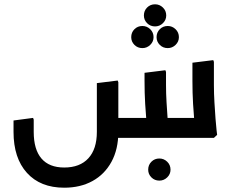

<svg xmlns="http://www.w3.org/2000/svg" viewBox="-20 -642 1084 894"><path d="M279 232Q168 232 105.5 163Q43 94 43 -28H137Q137 54 173 96Q209 138 279 138Q352 138 391.5 95Q431 52 431 -28H531Q531 53 499 111.5Q467 170 410.5 201Q354 232 279 232ZM43 -28V-81L134 -93L137 -85V-28ZM431 -28V-255L528 -267L531 -259V-28ZM480 0V-93H919V0ZM662 0 665 -42Q665 -42 662 -74.5Q659 -107 656 -158Q653 -209 653 -265V-303L750 -315L753 -307V-247Q753 -206 755.5 -165Q758 -124 760.5 -89.5Q763 -55 765.5 -34.5Q768 -14 768 -14L753 0ZM885 0 888 -42Q888 -42 885 -74.5Q882 -107 879 -158Q876 -209 876 -265V-350L973 -362L976 -354V-247Q976 -206 978.5 -165Q981 -124 983.5 -89.5Q986 -55 988.5 -34.5Q991 -14 991 -14L976 0ZM643 -418Q621 -418 606 -433Q591 -448 591 -469Q591 -491 606 -506Q621 -521 643 -521Q664 -521 679.5 -506Q695 -491 695 -469Q695 -448 679.5 -433Q664 -418 643 -418ZM761 -418Q739 -418 724 -433Q709 -448 709 -469Q709 -491 724 -506Q739 -521 761 -521Q782 -521 797.5 -506Q813 -491 813 -469Q813 -448 797.5 -433Q782 -418 761 -418ZM702 -519Q680 -519 665 -534Q650 -549 650 -570Q650 -592 665 -607Q680 -622 702 -622Q723 -622 738.5 -607Q754 -592 754 -570Q754 -549 738.5 -534Q723 -519 702 -519ZM722 199Q700 199 685 184Q670 169 670 148Q670 126 685 111Q700 96 722 96Q743 96 758.5 111Q774 126 774 148Q774 169 758.5 184Q743 199 722 199Z"/></svg>

Font: Fustat SemiBold
Style: Regular
Weight: 600
Designer: Mohamed Gaber, Khaled Hosny, Laura Garcia Mut
Foundry: Kief Type Foundry, Alif Type Foundry, Hard Type Foundry
Version: Version 1.007